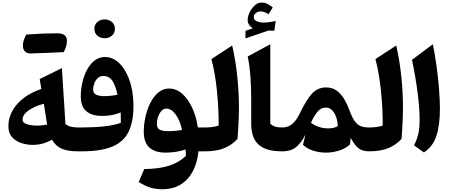

<svg xmlns="http://www.w3.org/2000/svg" viewBox="-20 -1146 3418 1454"><path d="M293 -472.2 280.8 -547.4 448.7 -630.4 475.6 -207Q491.2 -193.4 515.4 -187Q539.6 -180.7 569.3 -180.7H569.8V0H569.3Q491.7 0 445.8 -20.5Q399.9 -41 374 -88.4Q337.9 -67.9 302 -58.3Q266.1 -48.8 230 -48.8Q182.6 -48.8 139.9 -63.2Q97.2 -77.6 70.3 -108.6Q43.5 -139.6 43.5 -189Q43.5 -281.2 109.4 -356.9Q175.3 -432.6 293 -472.2ZM312 -360.4Q244.1 -342.8 197.5 -310.5Q150.9 -278.3 150.9 -239.3Q150.9 -222.7 167.5 -212.9Q184.1 -203.1 209.7 -199Q235.4 -194.8 263.2 -194.8Q283.7 -194.8 303 -197.3Q322.3 -199.7 336.9 -202.6Q331.5 -238.3 325.4 -276.1Q319.3 -314 312 -360.4ZM462.9 -751.5Q440.4 -750 349.6 -746.1Q258.8 -742.2 210 -741.2Q185.5 -741.2 169.4 -755.9Q153.3 -770.5 153.3 -803.7Q153.3 -836.9 179.2 -884.3Q308.6 -894 412.1 -894Q486.8 -894 486.8 -836.9Q486.8 -796.9 462.9 -751.5Z M990.7 -342.8Q990.7 -225.1 954.3 -149.4Q918 -73.7 832.8 -36.9Q747.6 0 600.1 0H569.8Q559.6 0 554.4 -8.1Q549.3 -16.1 549.3 -37.6V-143.1Q549.3 -164.6 554.4 -172.6Q559.6 -180.7 569.8 -180.7H599.6Q690.4 -180.7 768.1 -189Q845.7 -197.3 895 -215.8Q895 -232.9 894.8 -255.6Q894.5 -278.3 894 -294.4Q865.7 -282.2 829.8 -275.1Q793.9 -268.1 752.4 -268.1Q675.8 -268.1 633.8 -303.7Q591.8 -339.4 591.8 -416Q591.8 -469.2 604 -522Q616.2 -574.7 639.4 -618.2Q662.6 -661.6 696.8 -688Q731 -714.4 774.9 -714.4Q822.3 -714.4 861.6 -685.8Q900.9 -657.2 929.9 -606.2Q959 -555.2 974.9 -487.8Q990.7 -420.4 990.7 -342.8ZM869.6 -428.7Q856 -494.1 832.3 -532.2Q808.6 -570.3 762.2 -570.3Q737.8 -570.3 720.7 -554.9Q703.6 -539.6 694.6 -515.9Q685.5 -492.2 685.5 -467.3Q685.5 -439 709 -428.5Q732.4 -418 768.1 -418Q793.5 -418 819.3 -420.7Q845.2 -423.3 869.6 -428.7ZM694.8 -927.7Q694.8 -960 717.5 -979.5Q740.2 -999 772.5 -999Q804.7 -999 827.4 -979.5Q850.1 -960 850.1 -927.7Q850.1 -895.5 827.4 -876Q804.7 -856.4 772.5 -856.4Q740.2 -856.4 717.5 -876Q694.8 -895.5 694.8 -927.7Z M1260.3 -475.6Q1314 -475.6 1358.9 -436.8Q1403.8 -397.9 1434.8 -331.3Q1465.8 -264.6 1478.5 -180.7H1532.7V0H1482.9Q1475.1 83.5 1441.7 148.4Q1408.2 213.4 1349.9 250.2Q1291.5 287.1 1208 287.1Q1163.1 287.1 1123 275.9Q1083 264.6 1030.3 232.4L1072.3 134.3Q1187 132.8 1261.7 108.6Q1336.4 84.5 1388.2 33.7Q1387.7 21.5 1387 10Q1386.2 -1.5 1385.3 -14.2Q1354 -3.4 1315.9 3.2Q1277.8 9.8 1234.4 9.8Q1153.3 9.8 1111.1 -28.8Q1068.8 -67.4 1068.8 -147.9Q1068.8 -205.6 1082 -263.4Q1095.2 -321.3 1119.9 -369.4Q1144.5 -417.5 1180.2 -446.5Q1215.8 -475.6 1260.3 -475.6ZM1238.8 -323.7Q1218.8 -323.7 1202.6 -306.2Q1186.5 -288.6 1177.2 -262Q1168 -235.4 1168 -208Q1168 -174.8 1189.9 -163.8Q1211.9 -152.8 1253.4 -152.8Q1308.6 -152.8 1358.9 -162.1Q1342.3 -235.4 1310.1 -279.5Q1277.8 -323.7 1238.8 -323.7Z M1738.3 -801.3Q1764.2 -690.9 1776.9 -567.6Q1789.6 -444.3 1789.6 -327.6Q1789.6 -298.8 1788.1 -259Q1786.6 -219.2 1784.4 -176.3Q1782.2 -133.3 1778.8 -94.7Q1739.7 -50.3 1680.7 -25.1Q1621.6 0 1532.7 0Q1522.5 0 1517.3 -8.1Q1512.2 -16.1 1512.2 -37.6V-143.1Q1512.2 -164.6 1517.3 -172.6Q1522.5 -180.7 1532.7 -180.7Q1560.5 -180.7 1587.6 -184.1Q1614.7 -187.5 1636.2 -195.3Q1636.2 -330.6 1622.6 -461.7Q1608.9 -592.8 1581.1 -698.7Z M2026.9 -811V-208.5Q2041 -195.3 2061.5 -188Q2082 -180.7 2115.7 -180.7H2116.2V0H2115.7Q2042 0 1995.8 -17.3Q1949.7 -34.7 1925 -64.5Q1900.4 -94.2 1891.4 -131.8Q1882.3 -169.4 1882.3 -210V-397.9Q1882.3 -486.3 1876.2 -568.6Q1870.1 -650.9 1856 -718.3ZM1901.9 -1015.6Q1901.9 -995.1 1924.6 -985.1Q1947.3 -975.1 1978 -975.1Q1996.6 -975.1 2020.8 -978.5Q2044.9 -981.9 2067.9 -986.8L2057.6 -913.6L2012.7 -914.6L1838.9 -855V-912.6L1894 -931.6Q1876 -942.9 1865.7 -959Q1855.5 -975.1 1855.5 -996.1Q1855.5 -1021.5 1869.9 -1051.8Q1884.3 -1082 1908.2 -1104.2Q1932.1 -1126.5 1960.4 -1126.5Q1983.4 -1126.5 2002 -1118.2Q2020.5 -1109.9 2045.4 -1089.4L2013.7 -1038.6Q1980 -1059.6 1953.1 -1059.6Q1932.6 -1059.6 1917.2 -1047.1Q1901.9 -1034.7 1901.9 -1015.6Z M2449.7 -483.9Q2498 -483.9 2531.5 -458.3Q2564.9 -432.6 2587.4 -394.3Q2609.9 -356 2623.5 -317.9Q2644.5 -260.7 2664.6 -231.2Q2684.6 -201.7 2710.4 -191.2Q2736.3 -180.7 2774.4 -180.7H2774.9V0H2774.4Q2746.1 0 2722.9 -8.1Q2699.7 -16.1 2679 -38.1Q2658.2 -60.1 2635.7 -102.1Q2634.3 -78.1 2629.9 -51.3Q2594.2 -19.5 2545.7 -4.9Q2497.1 9.8 2447.8 9.8Q2397.9 9.8 2351.3 -5.1Q2304.7 -20 2274.4 -49.3L2293.5 -128.4Q2268.1 -73.7 2228 -36.9Q2188 0 2116.2 0Q2106 0 2100.8 -8.1Q2095.7 -16.1 2095.7 -37.6V-143.1Q2095.7 -164.6 2100.8 -172.6Q2106 -180.7 2116.2 -180.7Q2152.3 -180.7 2178 -196.8Q2203.6 -212.9 2221.9 -238.8Q2240.2 -264.6 2253.9 -294.4Q2301.8 -393.6 2344.2 -438.7Q2386.7 -483.9 2449.7 -483.9ZM2446.3 -331.1Q2408.2 -331.1 2381.6 -296.4Q2355 -261.7 2335 -216.8Q2356.9 -198.2 2391.6 -186Q2426.3 -173.8 2466.3 -173.8Q2485.4 -173.8 2503.9 -177.7Q2522.5 -181.6 2537.6 -190.9Q2537.1 -225.1 2526.6 -257.1Q2516.1 -289.1 2496.3 -310.1Q2476.6 -331.1 2446.3 -331.1Z M2980.5 -801.3Q3006.3 -690.9 3019 -567.6Q3031.7 -444.3 3031.7 -327.6Q3031.7 -298.8 3030.3 -259Q3028.8 -219.2 3026.6 -176.3Q3024.4 -133.3 3021 -94.7Q2981.9 -50.3 2922.9 -25.1Q2863.8 0 2774.9 0Q2764.6 0 2759.5 -8.1Q2754.4 -16.1 2754.4 -37.6V-143.1Q2754.4 -164.6 2759.5 -172.6Q2764.6 -180.7 2774.9 -180.7Q2802.7 -180.7 2829.8 -184.1Q2856.9 -187.5 2878.4 -195.3Q2878.4 -330.6 2864.7 -461.7Q2851.1 -592.8 2823.2 -698.7Z M3257.8 -811Q3274.4 -730 3286.4 -642.1Q3298.3 -554.2 3304.9 -471.2Q3311.5 -388.2 3311.5 -321.8Q3311.5 -197.3 3284.7 -116.2Q3257.8 -35.2 3190.4 8.3L3115.7 -44.9Q3136.7 -86.4 3147.2 -129.9Q3157.7 -173.3 3157.7 -241.7Q3157.7 -324.2 3143.3 -438.5Q3128.9 -552.7 3100.1 -692.9Z"/></svg>

Font: Pinar DS4-Bold
Style: Regular
Weight: 700
Designer: Amin Abedi
Version: Version 2.000